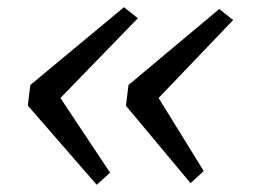

<svg xmlns="http://www.w3.org/2000/svg" viewBox="-20 -575 705 532"><path d="M323.5 -555 362 -524.5 147.5 -303.5 285 -96.5 248 -63 57 -282.5 64 -339.5ZM587.5 -550 626 -519.5 419.5 -303.5 544.5 -101 508 -67.5 329 -282 336 -339.5Z"/></svg>

Font: Merriweather 28pt Light
Style: Italic
Weight: 300
Italic angle: -7.8°
Version: Version 2.101